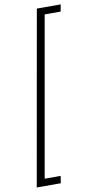

<svg xmlns="http://www.w3.org/2000/svg" viewBox="-103 -854 513 1030"><g transform="rotate(-10 153.5 -338.5)"><path d="M10 134 177 -811H307L300 -773H213L60 95H147L141 134Z"/></g></svg>

Font: DM Sans 16pt ExtraLight
Style: Italic
Weight: 250
Italic angle: -10°
Version: Version 4.004;gftools[0.9.30]